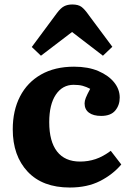

<svg xmlns="http://www.w3.org/2000/svg" viewBox="-20 -824 584 858"><path d="M292 14Q170 14 103.5 -57Q37 -128 37 -246Q37 -330 69.5 -393Q102 -456 163.5 -491Q225 -526 311 -526Q374 -526 419.5 -506.5Q465 -487 490 -456Q515 -425 515 -388Q515 -354 495 -330Q475 -306 432 -306Q397 -306 377.5 -320.5Q358 -335 358 -362Q358 -373 363.5 -387Q369 -401 383 -427Q366 -436 349.5 -440.5Q333 -445 309 -445Q259 -445 229.5 -401Q200 -357 200 -278Q200 -192 235 -147Q270 -102 338 -102Q374 -102 407 -113Q440 -124 475 -150L522 -89Q484 -44 427 -15Q370 14 292 14ZM163 -575 122 -614 234 -765Q251 -788 266.5 -796Q282 -804 303 -804Q330 -804 344.5 -793Q359 -782 377 -756L482 -615L440 -575L302 -681Z"/></svg>

Font: Literata 12pt
Style: Bold
Weight: 700
Designer: Latin by Veronika Burian and Jose Scaglione. Greek by Irene Vlachou. Cyrillic by Vera Evstafieva.
Foundry: TypeTogether
Version: Version 3.002